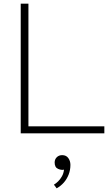

<svg xmlns="http://www.w3.org/2000/svg" viewBox="-20 -727 608 1047"><path d="M93 0V-707H135V-38H549V0ZM289 300 274 280Q286 273 297.5 261.5Q309 250 318 234Q327 218 329 198Q316 202 297 194Q278 186 278 159Q278 142 289.5 130.5Q301 119 319 119Q341 119 352.5 135Q364 151 364 172Q364 200 354.5 224.5Q345 249 328.5 268Q312 287 289 300Z"/></svg>

Font: Onest Thin
Style: Regular
Weight: 250
Designer: Dmitri Voloshin, Andrey Kudryavtsev
Foundry: Dmitri Voloshin, Andrey Kudryavtsev
Version: Version 1.000;gftools[0.9.33]